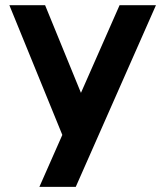

<svg xmlns="http://www.w3.org/2000/svg" viewBox="-20 -520 634 740"><path d="M131.8 200.2 220.2 0 16.1 -500H153.8L292 -162.1L440.9 -500H581.1L272 200.2Z"/></svg>

Font: Uncut Sans
Style: Bold
Weight: 700
Designer: Kasper Nordkvist
Foundry: UNCUT.wtf
Version: Version 1.304;Glyphs 3.2 (3246)